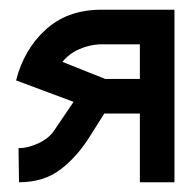

<svg xmlns="http://www.w3.org/2000/svg" viewBox="-20 -374 390 394"><path d="M165 -95Q139 -53 104.5 -26.5Q70 0 19 0L18 -70Q38 -70 60 -80.5Q82 -91 93 -109L131 -165L13 -209Q29 -272 73 -312.5Q117 -353 184 -354H338V0H267V-141H194ZM196 -212H267V-283H184Q163 -282 142.5 -273Q122 -264 108 -247Z"/></svg>

Font: Googee
Style: Regular
Weight: 400
Designer: Peter Wiegel
Foundry: CATFonts Peter Wiegel
Version: 1.000